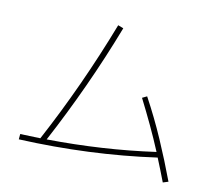

<svg xmlns="http://www.w3.org/2000/svg" viewBox="-107 -887 1213 1048"><g transform="rotate(15 500.0 -363.0)"><path d="M923 8 894 20Q879 -11 863.5 -42Q848 -73 832 -104Q650 -62 460.5 -37Q271 -12 74 -4V-34Q130 -37 186 -40Q331 -379 437 -746L468 -737Q416 -557 354 -383.5Q292 -210 221 -43Q532 -66 818 -132Q783 -199 744.5 -265Q706 -331 665 -397L690 -412Q758 -309 815 -204Q872 -99 923 8Z"/></g></svg>

Font: Murecho ExtraLight
Style: Regular
Weight: 200
Designer: Neil Summerour
Foundry: Positype
Version: Version 1.010; ttfautohint (v1.8.3)